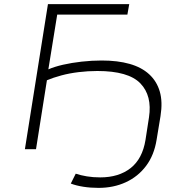

<svg xmlns="http://www.w3.org/2000/svg" viewBox="-20 -725 886 933"><path d="M459 188Q420 188 385 182.5Q350 177 324 167L348 119Q372 127 402 132Q432 137 467 137Q557 137 614.5 92Q672 47 687 -45L704 -155Q720 -260 662 -320Q604 -380 453 -380Q407 -380 362 -374.5Q317 -369 278 -358.5Q239 -348 208 -335L155 0H101L213 -705H608L599 -654H258L215 -388Q245 -401 286.5 -410.5Q328 -420 377 -425.5Q426 -431 474 -431Q552 -431 610 -414.5Q668 -398 705 -364Q742 -330 756.5 -280Q771 -230 760 -161L741 -46Q729 29 690 81Q651 133 591.5 160.5Q532 188 459 188Z"/></svg>

Font: Nunito Sans 7pt Expanded ExtraLight
Style: Italic
Weight: 250
Width: 7
Italic angle: -9°
Designer: Vernon Adams
Foundry: Vernon Adams
Version: Version 3.101;gftools[0.9.27]